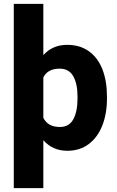

<svg xmlns="http://www.w3.org/2000/svg" viewBox="-20 -770 604 993"><path d="M533.2 -270.5V-260.3Q533.2 -182.6 509.3 -121.3Q485.4 -60.1 439.2 -25.1Q393.1 9.8 328.1 9.8Q252.4 9.8 204.1 -44.9V203.1H51.3V-750H204.1V-484.9Q252 -538.1 327.1 -538.1Q393.1 -538.1 439.5 -505.1Q485.8 -472.2 509.5 -411.9Q533.2 -351.6 533.2 -270.5ZM380.9 -270.5Q380.9 -337.4 358.6 -376.2Q336.4 -415 288.6 -415Q226.6 -415 204.1 -369.6V-160.6Q227.5 -113.3 289.6 -113.3Q337.9 -113.3 359.4 -153.6Q380.9 -193.8 380.9 -260.3Z"/></svg>

Font: Heebo ExtraBold
Style: Regular
Weight: 800
Designer: Oded Ezer
Foundry: Meir Sadan
Version: Version 2.001; ttfautohint (v1.5.14-ce02) -l 8 -r 50 -G 200 